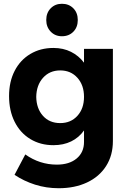

<svg xmlns="http://www.w3.org/2000/svg" viewBox="-20 -797 684 1017"><path d="M578 -538V-50Q578 26 542 82.5Q506 139 441 169.5Q376 200 291 200Q225 200 165.5 181Q106 162 57 129L114 21Q190 75 281 75Q347 75 386 42.5Q425 10 425 -45V-106Q398 -68 357 -48Q316 -28 263 -28Q194 -28 140.5 -60.5Q87 -93 57.5 -152Q28 -211 28 -288Q28 -364 57.5 -421.5Q87 -479 140.5 -511Q194 -543 263 -543Q315 -543 356 -522.5Q397 -502 425 -465V-538ZM172 -284Q173 -222 207.5 -183.5Q242 -145 299 -145Q355 -145 390 -183.5Q425 -222 425 -284Q425 -346 390 -385Q355 -424 299 -424Q243 -424 208 -385Q173 -346 172 -284ZM308 -605Q272 -605 248.5 -629.5Q225 -654 225 -691Q225 -729 248.5 -753Q272 -777 308 -777Q345 -777 368.5 -753Q392 -729 392 -691Q392 -653 368.5 -629Q345 -605 308 -605Z"/></svg>

Font: Argentum Sans SemiBold
Style: Regular
Weight: 600
Designer: Julieta Ulanovsky (Modified by Cristiano Sobral)
Foundry: Julieta Ulanovsky
Version: Version 5.001;November 22, 2018;FontCreator 11.5.0.2425 64-b